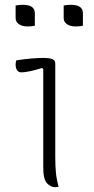

<svg xmlns="http://www.w3.org/2000/svg" viewBox="-20 -777 390 799"><path d="M160 -80V-490L155 -494Q133 -487 109 -481.5Q85 -476 68 -476Q57 -476 51 -485Q45 -494 45 -508Q45 -519 48 -526Q80 -531 110.5 -533.5Q141 -536 163 -536Q183 -536 196.5 -531.5Q210 -527 210 -513V-124Q210 -89 212.5 -60.5Q215 -32 224 0Q220 1 216.5 1.5Q213 2 209 2Q191 2 175.5 -14.5Q160 -31 160 -80ZM45 -754Q57 -757 75 -757Q125 -757 125 -722V-670Q113 -667 95 -667Q72 -667 58.5 -676.5Q45 -686 45 -702ZM245 -754Q257 -757 275 -757Q325 -757 325 -722V-670Q313 -667 295 -667Q272 -667 258.5 -676.5Q245 -686 245 -702Z"/></svg>

Font: Recursive Sn Csl St Lt
Style: Regular
Weight: 300
Version: Version 1.079;hotconv 1.0.112;makeotfexe 2.5.65598; ttfautoh